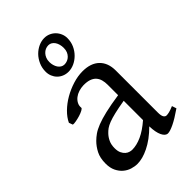

<svg xmlns="http://www.w3.org/2000/svg" viewBox="-215 -788 889 889"><g transform="rotate(-45 229.5 -344.0)"><path d="M171.9 -48.8Q201.2 -48.8 234.1 -63.7Q267.1 -78.6 304.2 -110.8V-237.3Q263.2 -230.5 236.6 -224.1Q210 -217.8 192.9 -211.2Q175.8 -204.6 165.5 -197.3Q155.3 -189.9 147.5 -181.6Q134.8 -168.5 127 -151.6Q119.1 -134.8 119.1 -111.8Q119.1 -92.3 125 -80.1Q130.9 -67.9 139.2 -60.8Q147.5 -53.7 156.5 -51.3Q165.5 -48.8 171.9 -48.8ZM452.1 -40Q410.6 -11.2 383.5 1.7Q356.4 14.6 342.8 14.6Q326.7 14.6 315.9 -7.8Q305.2 -30.3 304.2 -69.8Q282.2 -47.9 260.3 -31.7Q238.3 -15.6 217.3 -5.4Q196.3 4.9 177.5 9.8Q158.7 14.6 143.1 14.6Q125.5 14.6 106.9 8.8Q88.4 2.9 73.5 -9.8Q58.6 -22.5 48.8 -42.5Q39.1 -62.5 39.1 -90.8Q39.1 -127.9 52 -152.8Q64.9 -177.7 83 -195.8Q94.7 -207.5 109.6 -218Q124.5 -228.5 149.2 -238.3Q173.8 -248 210.9 -256.8Q248 -265.6 304.2 -273.9V-342.8Q304.2 -359.4 300.3 -373.8Q296.4 -388.2 287.1 -398.7Q277.8 -409.2 262 -414.8Q246.1 -420.4 222.2 -419.9Q206.5 -419.4 191.4 -414.6Q176.3 -409.7 165 -400.9Q153.8 -392.1 147.5 -380.1Q141.1 -368.2 142.6 -353.5Q143.1 -349.1 132.6 -343.5Q122.1 -337.9 107.7 -333.5Q93.3 -329.1 79.3 -326.7Q65.4 -324.2 59.6 -325.7L52.7 -344.7Q64 -369.1 86.9 -391.6Q109.9 -414.1 139.4 -431.2Q168.9 -448.2 201.9 -458.5Q234.9 -468.8 265.6 -468.8Q319.3 -468.8 348.4 -440.7Q377.4 -412.6 377.4 -362.3V-86.9Q377.4 -66.4 382.8 -57.6Q388.2 -48.8 397 -48.8Q403.8 -48.8 414.6 -51.3Q425.3 -53.7 444.8 -62ZM281.2 -606.9Q281.2 -618.7 278.3 -629.4Q275.4 -640.1 270 -648.2Q264.6 -656.2 256.8 -661.1Q249 -666 239.3 -666Q229 -666 219.7 -661.9Q210.4 -657.7 203.4 -650.1Q196.3 -642.6 191.9 -631.8Q187.5 -621.1 187.5 -607.9Q187.5 -596.7 190.4 -586.2Q193.4 -575.7 198.7 -567.6Q204.1 -559.6 211.9 -554.7Q219.7 -549.8 229.5 -549.8Q239.3 -549.8 248.5 -553.5Q257.8 -557.1 265.1 -564.5Q272.5 -571.8 276.9 -582.3Q281.2 -592.8 281.2 -606.9ZM325.2 -627Q325.2 -602.1 315.7 -581.3Q306.2 -560.5 290.8 -545.2Q275.4 -529.8 256.6 -521.2Q237.8 -512.7 219.2 -512.7Q202.6 -512.7 188.7 -518.6Q174.8 -524.4 164.8 -534.7Q154.8 -544.9 149.2 -558.6Q143.6 -572.3 143.6 -587.9Q143.6 -612.8 153.1 -634Q162.6 -655.3 177.7 -670.7Q192.9 -686 211.7 -694.6Q230.5 -703.1 249.5 -703.1Q265.1 -703.1 279.1 -697Q293 -690.9 303.2 -680.4Q313.5 -669.9 319.3 -656Q325.2 -642.1 325.2 -627Z"/></g></svg>

Font: Gentium Plus Afr
Style: Regular
Weight: 400
Designer: J. Victor Gaultney, Annie Olsen, Iska Routamaa, Becca Hirsbrunner
Foundry: SIL International
Version: Version 5.000